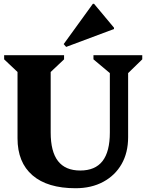

<svg xmlns="http://www.w3.org/2000/svg" viewBox="-20 -983 777 1019"><path d="M563 -595 476 -668V-690H735V-668L660 -595V-255Q660 -173 625.5 -112.5Q591 -52 528 -18Q465 16 381 16Q232 16 152.5 -52.5Q73 -121 73 -249V-601L2 -668V-690H320V-668L249 -601V-280Q249 -178 288 -128Q327 -78 406 -78Q485 -78 524 -128Q563 -178 563 -280ZM331 -734 318 -749 473 -963H479L585 -836V-829Z"/></svg>

Font: Platypi Light
Style: Bold
Weight: 700
Version: Version 1.200